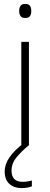

<svg xmlns="http://www.w3.org/2000/svg" viewBox="-20 -837 257 982"><path d="M108 -817Q127 -817 133.5 -807Q140 -797 140 -781Q140 -765 133.5 -755Q127 -745 108 -745Q92 -745 85 -755Q78 -765 78 -781Q78 -797 85 -807Q92 -817 108 -817ZM128 -623V-93H89V-623ZM39 35Q39 93 95 93Q109 93 121.5 91Q134 89 143 86V116Q133 120 120 122.5Q107 125 90 125Q52 125 28 103.5Q4 82 4 40Q4 3 29 -33Q54 -69 102 -105L126 -93Q92 -65 65.5 -33.5Q39 -2 39 35Z"/></svg>

Font: Noto Sans Kannada UI ExtraLight
Style: Regular
Weight: 200
Designer: Jelle Bosma - Monotype Design Team
Foundry: Monotype Imaging Inc.
Version: Version 2.005; ttfautohint (v1.8.4.7-5d5b)